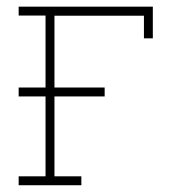

<svg xmlns="http://www.w3.org/2000/svg" viewBox="-20 -548 543 568"><path d="M35.2 0V-26.4H114.7V-502H35.2V-528.3H432.1V-434.6H405.8V-501.5H141.1V-26.4H220.7V0ZM35.2 -262.7V-289.1H289.6V-262.7Z"/></svg>

Font: Roboto Slab LO Thin
Style: Regular
Weight: 250
Designer: Google
Version: Version 2.00;September 28, 2018;FontCreator 11.5.0.2427 64-b